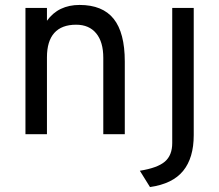

<svg xmlns="http://www.w3.org/2000/svg" viewBox="-20 -543 887 777"><path d="M83 0V-511H170V-459Q193.5 -491.5 226.5 -507.2Q259.5 -523 302 -523Q395 -523 440 -466.8Q485 -410.5 485 -294V0H398V-309Q398 -373.5 369.2 -408.2Q340.5 -443 288 -443Q229.5 -443 199.8 -409.8Q170 -376.5 170 -311V0ZM587 214 546 148Q617.5 136.5 647.2 111Q677 85.5 677 36V-511H764V4Q764 96 721.2 148.5Q678.5 201 587 214Z"/></svg>

Font: Undotted
Style: Regular
Weight: 400
Designer: Delve Withrington, Dave Bailey, Thomas Jockin
Foundry: Delve Fonts LLC
Version: Version 4.000